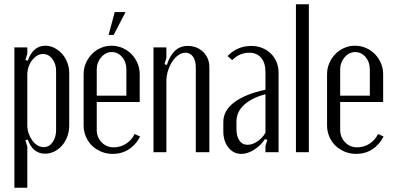

<svg xmlns="http://www.w3.org/2000/svg" viewBox="-20 -719 1864 907"><path d="M100 -436 111 -432Q136 -503 194 -503Q217 -503 237.5 -492.5Q258 -482 273.5 -464.5Q289 -447 298 -423.5Q307 -400 307 -374V-126Q307 -99 298 -74.5Q289 -50 273.5 -32Q258 -14 237 -3.5Q216 7 193 7Q135 7 111 -60L100 -56L109 -27V168H48V-495H109V-465ZM109 -127Q109 -107 115.5 -88.5Q122 -70 132.5 -55.5Q143 -41 157 -32.5Q171 -24 186 -24Q212 -24 228.5 -47Q245 -70 245 -105V-384Q245 -418 227 -441Q209 -464 183 -464Q168 -464 155 -456Q142 -448 131.5 -434.5Q121 -421 115 -403Q109 -385 109 -366Z M375 -368Q375 -396 385.5 -420.5Q396 -445 414 -463.5Q432 -482 456 -492.5Q480 -503 507 -503Q534 -503 558.5 -492.5Q583 -482 601 -463.5Q619 -445 629.5 -420.5Q640 -396 640 -368V-237H437V-106Q437 -71 460 -47Q483 -23 517 -23Q549 -23 575.5 -40Q602 -57 616 -86L642 -74Q622 -35 588.5 -13.5Q555 8 513 8Q484 8 458.5 -2.5Q433 -13 414.5 -31Q396 -49 385.5 -74Q375 -99 375 -127ZM577 -267V-391Q577 -426 557 -449.5Q537 -473 508 -473Q479 -473 458 -448.5Q437 -424 437 -391V-267ZM493 -554 522 -662H573L517 -554Z M768 -412Q797 -502 866 -502Q911 -502 940 -473.5Q969 -445 969 -401V0H905V-400Q905 -433 891.5 -451.5Q878 -470 856 -470Q839 -470 822.5 -458.5Q806 -447 793.5 -428Q781 -409 773.5 -384.5Q766 -360 766 -335V0H705V-495H766V-445L757 -416Z M1035 -143Q1035 -197 1087 -236Q1139 -275 1234 -295V-379Q1234 -422 1213.5 -446Q1193 -470 1157 -470Q1135 -470 1114 -461Q1093 -452 1077 -435L1055 -454Q1075 -476 1103.5 -489Q1132 -502 1168 -502Q1195 -502 1218.5 -492.5Q1242 -483 1259.5 -466Q1277 -449 1286.5 -425.5Q1296 -402 1296 -375V0H1234V-30L1243 -58L1232 -62Q1212 -32 1181 -12Q1150 8 1120 8Q1083 8 1059 -22Q1035 -52 1035 -99ZM1150 -35Q1172 -35 1196 -51Q1220 -67 1234 -92V-274Q1170 -257 1133.5 -224Q1097 -191 1097 -145V-110Q1097 -75 1111 -55Q1125 -35 1150 -35Z M1378 -699H1439V0H1378Z M1525 -368Q1525 -396 1535.5 -420.5Q1546 -445 1564 -463.5Q1582 -482 1606 -492.5Q1630 -503 1657 -503Q1684 -503 1708.5 -492.5Q1733 -482 1751 -463.5Q1769 -445 1779.5 -420.5Q1790 -396 1790 -368V-237H1587V-106Q1587 -71 1610 -47Q1633 -23 1667 -23Q1699 -23 1725.5 -40Q1752 -57 1766 -86L1792 -74Q1772 -35 1738.5 -13.5Q1705 8 1663 8Q1634 8 1608.5 -2.5Q1583 -13 1564.5 -31Q1546 -49 1535.5 -74Q1525 -99 1525 -127ZM1727 -267V-391Q1727 -426 1707 -449.5Q1687 -473 1658 -473Q1629 -473 1608 -448.5Q1587 -424 1587 -391V-267Z"/></svg>

Font: Moniqa Paragraph
Style: Regular
Weight: 400
Designer: Rajesh Rajput
Foundry: Rajesh Rajput
Version: Version 1.000